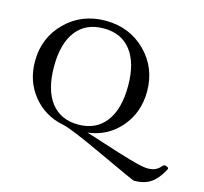

<svg xmlns="http://www.w3.org/2000/svg" viewBox="-137 -945 1417 1331"><g transform="rotate(15 571.5 -279.5)"><path d="M1132 77Q1148 84 1140 97Q1101 170 1054 200.5Q1007 231 936 231Q927 231 672.5 112Q418 -7 360 -17Q225 -44 142 -147Q59 -250 59 -392Q59 -561 174.5 -675.5Q290 -790 461 -790Q633 -790 748.5 -675Q864 -560 864 -390Q864 -239 772.5 -132Q681 -25 538 -8Q568 0 676 35.5Q784 71 876 97.5Q968 124 1004 124Q1023 124 1039 120.5Q1055 117 1066 110.5Q1077 104 1082.5 99.5Q1088 95 1095 87L1102 79Q1113 70 1124 74ZM727 -392Q727 -557 658 -646Q589 -735 462 -735Q334 -735 265 -646Q196 -557 196 -391Q196 -225 265 -135Q334 -45 461 -45Q588 -45 657.5 -135.5Q727 -226 727 -392Z"/></g></svg>

Font: Caslon OS
Style: Regular
Weight: 400
Designer: Alfredo Marco Pradil
Foundry: Hanken Design Co.
Version: Version 1.000;PS 001.000;hotconv 1.0.88;makeotf.lib2.5.64775